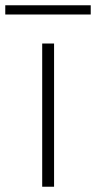

<svg xmlns="http://www.w3.org/2000/svg" viewBox="-78 -708 364 728"><path d="M82 0V-543H127V0ZM-58 -653V-688H266V-653Z"/></svg>

Font: Poppins ExtraLight
Style: Regular
Weight: 275
Designer: Ninad Kale (Devanagari), Jonny Pinhorn (Latin)
Foundry: Indian Type Foundry
Version: Version 3.200;PS 1.000;hotconv 16.6.54;makeotf.lib2.5.65590